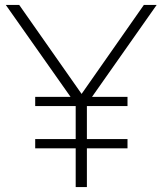

<svg xmlns="http://www.w3.org/2000/svg" viewBox="-20 -760 660 780"><path d="M287.5 0V-355.5L299 -320.5L3.5 -740H58L322 -363.5H301L564.5 -740H616.5L321.5 -320.5L333 -355.5V0ZM123 -157.5V-195H498V-157.5ZM123 -329V-366.5H498V-329Z"/></svg>

Font: Encode Sans SC SemiExpanded ExtraLight
Style: Regular
Weight: 250
Width: 6
Designer: Multiple Designers
Foundry: Impallari Type
Version: Version 3.002